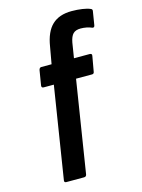

<svg xmlns="http://www.w3.org/2000/svg" viewBox="-126 -736 737 994"><g transform="rotate(-15 242.5 -239.0)"><path d="M103 185Q91 185 93 173L171 -319H117Q104 -319 106 -332L119 -411Q122 -424 132 -424H187L203 -514Q215 -591 253 -627Q291 -663 358 -663Q388 -663 415 -659Q442 -655 457 -648Q466 -645 465 -636L453 -562Q451 -549 440 -552Q427 -558 411 -561Q395 -564 380 -564Q353 -564 339.5 -550.5Q326 -537 320 -505L307 -424H391Q405 -424 402 -411L388 -332Q387 -319 376 -319H290L212 173Q210 185 198 185Z"/></g></svg>

Font: Sofia Sans Condensed ExtraBold
Style: Italic
Weight: 800
Italic angle: -9°
Version: Version 4.100